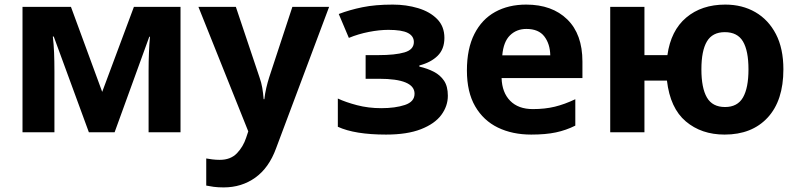

<svg xmlns="http://www.w3.org/2000/svg" viewBox="-20 -576 3476 836"><path d="M766 -546V0H627V-268Q627 -308 628.5 -346Q630 -384 633 -416H630L479 0H367L214 -417H210Q214 -384 215.5 -346.5Q217 -309 217 -264V0H78V-546H289L425 -176L563 -546Z M844 -546H1007L1110 -239Q1118 -217 1122 -193.5Q1126 -170 1128 -144H1131Q1134 -170 1139.5 -193.5Q1145 -217 1152 -239L1253 -546H1413L1182 70Q1151 155 1091.5 197.5Q1032 240 954 240Q929 240 910.5 237.5Q892 235 878 232V114Q889 116 904.5 118Q920 120 937 120Q984 120 1011.5 91.5Q1039 63 1052 23L1061 -4Z M1690 -556Q1749 -556 1800.5 -540.5Q1852 -525 1883.5 -493Q1915 -461 1915 -411Q1915 -362 1885.5 -333Q1856 -304 1806 -291V-286Q1841 -278 1869 -263.5Q1897 -249 1913.5 -224.5Q1930 -200 1930 -159Q1930 -114 1901.5 -75.5Q1873 -37 1813 -13.5Q1753 10 1661 10Q1525 10 1451 -24V-147Q1485 -131 1534.5 -118Q1584 -105 1640 -105Q1701 -105 1743 -119Q1785 -133 1785 -168Q1785 -233 1630 -233H1572V-336H1627Q1701 -336 1741.5 -348Q1782 -360 1782 -393Q1782 -419 1756 -432.5Q1730 -446 1671 -446Q1632 -446 1586 -437Q1540 -428 1499 -411L1455 -515Q1502 -533 1558 -544.5Q1614 -556 1690 -556Z M2271 -556Q2384 -556 2450 -491.5Q2516 -427 2516 -308V-236H2164Q2166 -173 2201.5 -137Q2237 -101 2300 -101Q2353 -101 2396 -111.5Q2439 -122 2485 -144V-29Q2445 -9 2400.5 0.5Q2356 10 2293 10Q2211 10 2148 -20.5Q2085 -51 2049 -113Q2013 -175 2013 -269Q2013 -364 2045.5 -428Q2078 -492 2136 -524Q2194 -556 2271 -556ZM2272 -450Q2229 -450 2200.5 -422Q2172 -394 2167 -335H2376Q2375 -385 2350 -417.5Q2325 -450 2272 -450Z M3391 -274Q3391 -138 3322.5 -64Q3254 10 3135 10Q3034 10 2966 -47.5Q2898 -105 2884 -225H2786V0H2637V-546H2786V-336H2886Q2901 -443 2968 -499.5Q3035 -556 3138 -556Q3212 -556 3269 -523Q3326 -490 3358.5 -427.5Q3391 -365 3391 -274ZM3034 -274Q3034 -193 3058 -151.5Q3082 -110 3137 -110Q3191 -110 3215 -151.5Q3239 -193 3239 -274Q3239 -355 3215 -395.5Q3191 -436 3136 -436Q3082 -436 3058 -395.5Q3034 -355 3034 -274Z"/></svg>

Font: Noto IKEA Arabic
Style: Bold
Weight: 700
Designer: Monotype Design Team
Foundry: Monotype Imaging Inc.
Version: Version 1.200